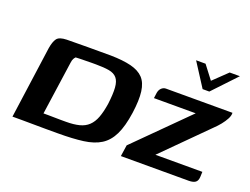

<svg xmlns="http://www.w3.org/2000/svg" viewBox="-93 -779 1267 972"><g transform="rotate(20 540.0 -292.5)"><path d="M816 -586H867L922 -514L997 -586H1052L933 -460H897ZM285 1Q253 1 219 1Q185 1 152.5 0.5Q120 0 91 0Q62 0 40 0L94 -389Q100 -425 112.5 -442Q125 -459 165 -460Q188 -460 217 -460.5Q246 -461 278 -461Q310 -461 342 -461Q374 -461 402 -461Q468 -460 512 -449Q556 -438 579.5 -413Q603 -388 609 -342.5Q615 -297 605 -226Q594 -150 572 -105Q550 -60 513.5 -37Q477 -14 421 -6.5Q365 1 285 1ZM303 -68Q345 -68 374.5 -75.5Q404 -83 423.5 -101.5Q443 -120 454.5 -150.5Q466 -181 473 -226Q480 -282 477.5 -315.5Q475 -349 460.5 -366Q446 -383 418 -388Q390 -393 347 -393Q337 -393 322.5 -393Q308 -393 292 -392.5Q276 -392 261.5 -392Q247 -392 238 -391Q233 -386 229 -379Q225 -372 223 -357L182 -69Q191 -69 206.5 -69Q222 -69 240 -68.5Q258 -68 275 -68Q292 -68 303 -68ZM786 -66H1039L1038 -39Q1037 -17 1025 -8.5Q1013 0 989 0H624L633 -61L906 -333H681L685 -363Q688 -380 698.5 -389.5Q709 -399 722 -399H1080Q1081 -384 1071.5 -366Q1062 -348 1047.5 -330Q1033 -312 1017 -297Z"/></g></svg>

Font: Genos Thin SemiBold
Style: Italic
Weight: 600
Italic angle: -8°
Version: Version 1.010